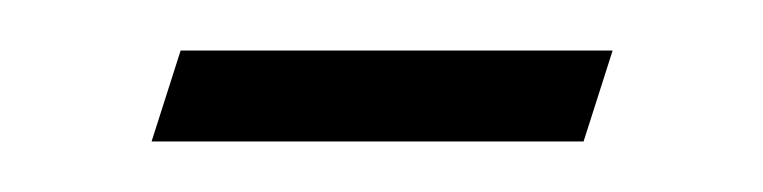

<svg xmlns="http://www.w3.org/2000/svg" viewBox="-20 -294 302 76"><path d="M51.5 -274H222.5L211 -238H40Z"/></svg>

Font: Newsreader Display ExtraLight
Style: Italic
Weight: 275
Italic angle: -17°
Designer: Hugues Gentile
Foundry: Production Type
Version: Version 1.001